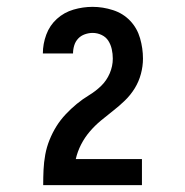

<svg xmlns="http://www.w3.org/2000/svg" viewBox="-20 -863 540 560"><path d="M106 -323V-324Q106 -346 107 -368Q108 -390 112 -412Q116 -434 124.5 -455Q133 -476 144.5 -494.5Q156 -513 171.5 -529.5Q187 -546 204 -560Q221 -574 240 -585.5Q259 -597 275 -612.5Q291 -628 300 -649Q309 -670 309 -692Q309 -706 306 -719.5Q303 -733 296 -744Q289 -755 276.5 -761Q264 -767 250 -767Q239 -767 227.5 -763Q216 -759 208 -750.5Q200 -742 196.5 -730.5Q193 -719 193 -707H105Q105 -735 115 -762Q125 -789 146 -808Q167 -827 194.5 -835Q222 -843 250 -843Q280 -843 309.5 -833.5Q339 -824 359.5 -802.5Q380 -781 388.5 -751.5Q397 -722 397 -692Q397 -670 391 -647.5Q385 -625 373 -605.5Q361 -586 344.5 -570Q328 -554 310 -540Q292 -526 274.5 -511.5Q257 -497 242 -479.5Q227 -462 216.5 -441.5Q206 -421 201 -399H394V-323Z"/></svg>

Font: Iosevka SS18
Style: Bold
Weight: 700
Monospace: yes
Designer: Belleve Invis
Foundry: Belleve Invis
Version: Version 25.1.1; ttfautohint (v1.8.4)